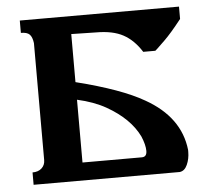

<svg xmlns="http://www.w3.org/2000/svg" viewBox="-47 -660 778 711"><g transform="rotate(-5 342.0 -305.0)"><path d="M329.1 -542 237.3 -543.9V-365.2Q405.3 -323.2 489.3 -274.4Q617.2 -202.1 630.9 -79.1V-71.3Q630.9 -45.9 621.1 -23.9Q611.3 -2 592.8 0H49.8V-45.9Q71.3 -45.9 84 -57.6Q96.7 -69.3 96.7 -87.9V-522.5Q93.8 -544.9 84.5 -554.7Q75.2 -564.5 51.8 -564.5V-610.4H643.6V-564.5Q603.5 -513.7 578.6 -489.7Q553.7 -465.8 550.8 -462.9Q547.9 -460 545.4 -458Q543 -456.1 542 -455.1H497.1Q468.8 -500 430.2 -521Q391.6 -542 329.1 -542ZM458 -66.4Q476.6 -66.4 476.6 -88.9Q476.6 -111.3 462.9 -143.6Q429.7 -211.9 343.8 -260.7Q298.8 -286.1 237.3 -299.8V-66.4Z"/></g></svg>

Font: Menaion Unicode
Style: Regular
Weight: 400
Designer: Aleksandr Andreev
Foundry: Ponomar Technologies, Inc.
Version: 2.0